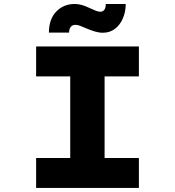

<svg xmlns="http://www.w3.org/2000/svg" viewBox="-20 -930 866 950"><path d="M158.7 0V-148.1H327.5V-551.9H158.7V-700H667.2V-551.9H497.5V-148.1H667.2V0ZM489.3 -768Q469.8 -768 449.4 -774.1Q429.1 -780.1 405.2 -790.4Q387.1 -798.6 374.8 -802.9Q362.5 -807.1 352.5 -807.1Q338.4 -807.1 330.1 -796.9Q321.9 -786.6 321.9 -768.6H222Q222 -834.6 258.1 -872.5Q294.3 -910.3 349.7 -910.3Q367.3 -910.3 385 -905.3Q402.7 -900.3 429.2 -887.7Q445.5 -880 456.4 -876Q467.3 -872 476.3 -872Q489.7 -872 496.9 -882.6Q504 -893.1 503 -910.3H602Q602 -871.5 588 -838.9Q573.9 -806.3 548.6 -787.2Q523.2 -768 489.3 -768Z"/></svg>

Font: Lexend Peta
Style: Regular
Weight: 400
Designer: Bonnie Shaver-Troup, Thomas Jockin
Foundry: Lexend
Version: Version 1.007